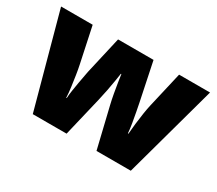

<svg xmlns="http://www.w3.org/2000/svg" viewBox="-105 -771 1119 989"><g transform="rotate(30 455.0 -276.5)"><path d="M484 -242Q478 -267 472 -300Q466 -333 461.5 -362.5Q457 -392 455 -407H452Q450 -392 445 -362Q440 -332 433.5 -298Q427 -264 420 -235L364 0H163L12 -553H200L245 -341Q250 -318 255 -285.5Q260 -253 264.5 -219.5Q269 -186 270 -159H273Q274 -179 278 -205Q282 -231 286.5 -257Q291 -283 295 -303Q299 -323 300 -330L351 -553H562L609 -327Q613 -308 618.5 -278.5Q624 -249 629.5 -217Q635 -185 637 -159H640Q642 -186 646 -220.5Q650 -255 655 -287.5Q660 -320 665 -341L714 -553H898L746 0H542Z"/></g></svg>

Font: Noto Sans Arabic Blk
Style: Regular
Weight: 900
Designer: Monotype Design Team, Nadine Chahine, Nizar Qandah and Khaled Hosny
Foundry: Monotype Imaging Inc.
Version: Version 2.012; ttfautohint (v1.8.4.7-5d5b)